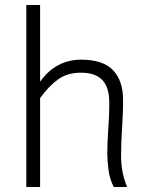

<svg xmlns="http://www.w3.org/2000/svg" viewBox="-20 -746 582 766"><path d="M434 0Q418 -30 413 -67.5Q408 -105 408 -134Q408 -158 409 -179Q410 -200 411.5 -223.5Q413 -247 414.5 -274Q416 -301 416 -336Q416 -398 388 -427Q360 -456 303 -456Q249 -456 212 -429.5Q175 -403 140 -355V0H85V-726H140V-420Q172 -465 213.5 -486.5Q255 -508 303 -508Q391 -508 431 -466Q471 -424 471 -347Q471 -311 469.5 -281.5Q468 -252 466.5 -226Q465 -200 464 -176Q463 -152 463 -128Q463 -95 468 -65Q473 -35 487 0Z"/></svg>

Font: Snippet
Style: Regular
Weight: 400
Designer: Gesine Todt
Foundry: Gesine Todt
Version: Version 1.000